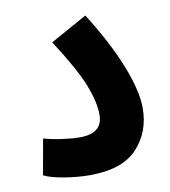

<svg xmlns="http://www.w3.org/2000/svg" viewBox="-66 -586 575 650"><g transform="rotate(-10 221.0 -261.5)"><path d="M57 -144Q84 -136 119.5 -131Q155 -126 181 -126Q259 -126 259 -190Q259 -233 236 -292.5Q213 -352 144 -459L270 -529Q337 -423 372 -334.5Q407 -246 407 -187Q407 -105 355.5 -49.5Q304 6 192 6Q151 6 105 -1.5Q59 -9 35 -21Z"/></g></svg>

Font: Noto Sans Arabic Cond
Style: Bold
Weight: 700
Width: 3
Designer: Nadine Chahine
Foundry: Monotype Imaging Inc.
Version: Version 1.001